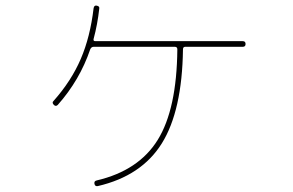

<svg xmlns="http://www.w3.org/2000/svg" viewBox="-20 -636 1040 681"><path d="M841 -490Q851 -490 851 -480Q851 -470 841 -470H637Q629 -470 629 -461Q626 -243 554 -127.5Q482 -12 327 24Q317 26 315 16Q313 6 323 4Q472 -31 539.5 -140Q607 -249 609 -461Q609 -470 600 -470H312Q304 -470 300 -461Q263 -352 185 -264Q178 -257 171 -264Q163 -272 170 -278Q233 -349 266.5 -427Q300 -505 312 -607Q314 -618 323 -616Q334 -614 332 -605Q326 -550 312 -498Q310 -490 318 -490Z"/></svg>

Font: Rounded Mplus 1c Thin
Style: Regular
Weight: 250
Version: Version 1.059.20150529